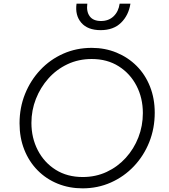

<svg xmlns="http://www.w3.org/2000/svg" viewBox="-20 -1019 924 1051"><path d="M432 12Q359 12 296 -13.5Q233 -39 186 -86.5Q139 -134 113 -199.5Q87 -265 87 -344Q87 -430 117 -504.5Q147 -579 200.5 -636Q254 -693 326 -725Q398 -757 482 -757Q555 -757 618 -731Q681 -705 728 -658Q775 -611 801 -545.5Q827 -480 827 -402Q827 -316 797 -241Q767 -166 713 -109Q659 -52 587 -20Q515 12 432 12ZM433 -50Q504 -50 564 -78Q624 -106 668.5 -155Q713 -204 737.5 -267Q762 -330 762 -400Q762 -482 727.5 -549Q693 -616 630 -656Q567 -696 482 -696Q410 -696 349.5 -667.5Q289 -639 245 -589.5Q201 -540 176.5 -477.5Q152 -415 152 -346Q152 -264 187 -196.5Q222 -129 285 -89.5Q348 -50 433 -50ZM531 -854Q460 -854 425 -894.5Q390 -935 399 -999H458Q452 -956 471 -930Q490 -904 533 -904Q575 -904 602 -930Q629 -956 635 -999H694Q684 -935 642.5 -894.5Q601 -854 531 -854Z"/></svg>

Font: Plus Jakarta Sans Light
Style: Italic
Weight: 300
Italic angle: -8°
Designer: Gumpita Rahayu
Foundry: Tokotype
Version: Version 2.071; ttfautohint (v1.8.4.7-5d5b);gftools[0.9.29]